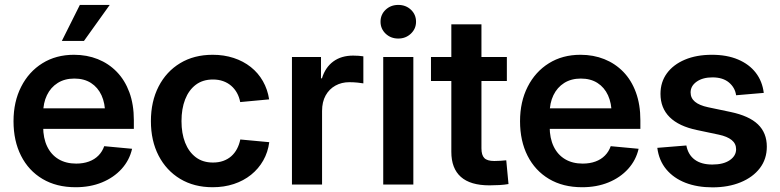

<svg xmlns="http://www.w3.org/2000/svg" viewBox="-20 -766 3238 797"><path d="M293.9 11.2Q214.4 11.2 156.5 -23.2Q98.6 -57.6 67.4 -119.4Q36.1 -181.2 36.1 -262.7Q36.1 -343.8 67.9 -406Q99.6 -468.3 156 -503.4Q212.4 -538.6 287.1 -538.6Q340.8 -538.6 386 -520.5Q431.2 -502.4 464.8 -467.8Q498.5 -433.1 517.1 -382.6Q535.6 -332 535.6 -267.1V-231H89.8V-316.4H473.1L416.5 -292.5Q416.5 -337.4 401.4 -370.4Q386.2 -403.3 357.7 -421.6Q329.1 -439.9 288.6 -439.9Q248.5 -439.9 219.5 -421.6Q190.4 -403.3 174.8 -370.8Q159.2 -338.4 159.2 -296.4V-240.2Q159.2 -192.4 175.8 -158Q192.4 -123.5 223.1 -105.2Q253.9 -86.9 296.4 -86.9Q325.7 -86.9 349.1 -95.5Q372.6 -104 388.7 -120.4Q404.8 -136.7 412.6 -159.2L528.3 -148.4Q517.6 -101.1 484.9 -64.9Q452.1 -28.8 403.3 -8.8Q354.5 11.2 293.9 11.2ZM236.8 -596.2 311.5 -745.6H435.5L328.6 -596.2Z M862.8 11.2Q785.6 11.2 728 -23.4Q670.4 -58.1 638.4 -119.9Q606.4 -181.6 606.4 -263.2Q606.4 -344.7 638.4 -407Q670.4 -469.2 728 -503.9Q785.6 -538.6 862.8 -538.6Q909.7 -538.6 950 -525.4Q990.2 -512.2 1021 -487.8Q1051.8 -463.4 1071.3 -429.2Q1090.8 -395 1097.2 -353.5L977.1 -342.3Q973.1 -363.3 963.6 -380.4Q954.1 -397.5 939.7 -409.9Q925.3 -422.4 906.2 -429.2Q887.2 -436 863.8 -436Q821.8 -436 792.7 -414.1Q763.7 -392.1 748.5 -353.3Q733.4 -314.5 733.4 -263.2Q733.4 -212.4 748.5 -173.8Q763.7 -135.3 792.7 -113.3Q821.8 -91.3 863.8 -91.3Q887.7 -91.3 906.7 -98.1Q925.8 -105 939.9 -117.4Q954.1 -129.9 963.6 -147.7Q973.1 -165.5 977.5 -187L1097.7 -175.8Q1092.3 -134.3 1072.8 -99.9Q1053.2 -65.4 1022.2 -40.5Q991.2 -15.6 950.7 -2.2Q910.2 11.2 862.8 11.2Z M1191.9 0V-529.3H1312.5V-440.9H1316.4Q1330.6 -486.8 1363.8 -511Q1397 -535.2 1445.8 -535.2Q1457 -535.2 1468.8 -534.4Q1480.5 -533.7 1488.3 -532.2V-419.9Q1481.4 -421.4 1464.4 -423.1Q1447.3 -424.8 1429.7 -424.8Q1397.9 -424.8 1372.3 -410.6Q1346.7 -396.5 1331.8 -369.9Q1316.9 -343.3 1316.9 -305.2V0Z M1570.8 0V-529.3H1695.8V0ZM1633.3 -606Q1602.1 -606 1580.8 -626.2Q1559.6 -646.5 1559.6 -675.8Q1559.6 -705.6 1580.8 -725.6Q1602.1 -745.6 1633.3 -745.6Q1664.6 -745.6 1685.8 -725.6Q1707 -705.6 1707 -675.8Q1707 -646.5 1685.5 -626.2Q1664.1 -606 1633.3 -606Z M2084 -529.3V-429.7H1769V-529.3ZM1853.5 -665H1978.5V-150.4Q1978.5 -122.1 1990.5 -109.9Q2002.4 -97.7 2031.7 -97.7Q2042.5 -97.7 2057.4 -98.6Q2072.3 -99.6 2081.5 -100.6L2090.8 -2Q2074.2 1 2053 2.2Q2031.7 3.4 2011.7 3.4Q1932.6 3.4 1893.1 -31.7Q1853.5 -66.9 1853.5 -135.7Z M2396.5 11.2Q2316.9 11.2 2259 -23.2Q2201.2 -57.6 2169.9 -119.4Q2138.7 -181.2 2138.7 -262.7Q2138.7 -343.8 2170.4 -406Q2202.1 -468.3 2258.5 -503.4Q2314.9 -538.6 2389.6 -538.6Q2443.4 -538.6 2488.5 -520.5Q2533.7 -502.4 2567.4 -467.8Q2601.1 -433.1 2619.6 -382.6Q2638.2 -332 2638.2 -267.1V-231H2192.4V-316.4H2575.7L2519 -292.5Q2519 -337.4 2503.9 -370.4Q2488.8 -403.3 2460.2 -421.6Q2431.6 -439.9 2391.1 -439.9Q2351.1 -439.9 2322 -421.6Q2293 -403.3 2277.3 -370.8Q2261.7 -338.4 2261.7 -296.4V-240.2Q2261.7 -192.4 2278.3 -158Q2294.9 -123.5 2325.7 -105.2Q2356.4 -86.9 2398.9 -86.9Q2428.2 -86.9 2451.7 -95.5Q2475.1 -104 2491.2 -120.4Q2507.3 -136.7 2515.1 -159.2L2630.9 -148.4Q2620.1 -101.1 2587.4 -64.9Q2554.7 -28.8 2505.9 -8.8Q2457 11.2 2396.5 11.2Z M2937.5 11.7Q2874.5 11.7 2825.4 -7.3Q2776.4 -26.4 2745.8 -63Q2715.3 -99.6 2708.5 -152.3L2829.1 -162.1Q2836.4 -123.5 2863.8 -103.3Q2891.1 -83 2937 -83Q2982.9 -83 3009.3 -101.1Q3035.6 -119.1 3035.6 -146.5Q3035.6 -169.9 3017.1 -184.8Q2998.5 -199.7 2963.9 -207L2873.5 -226.1Q2798.3 -241.7 2760 -279.5Q2721.7 -317.4 2721.7 -376.5Q2721.7 -425.3 2748.3 -461.7Q2774.9 -498 2823 -518.3Q2871.1 -538.6 2935.1 -538.6Q2997.6 -538.6 3043.7 -519Q3089.8 -499.5 3117.2 -464.1Q3144.5 -428.7 3150.4 -380.4L3035.6 -370.6Q3031.2 -402.3 3005.9 -423.6Q2980.5 -444.8 2937.5 -444.8Q2897 -444.8 2871.8 -427Q2846.7 -409.2 2846.7 -382.3Q2846.7 -358.9 2864.7 -343.8Q2882.8 -328.6 2919.4 -320.8L3012.2 -301.3Q3089.4 -285.2 3126.2 -249.8Q3163.1 -214.4 3163.1 -157.2Q3163.1 -106 3134.3 -68.1Q3105.5 -30.3 3054.4 -9.3Q3003.4 11.7 2937.5 11.7Z"/></svg>

Font: Inter 24pt SemiBold
Style: Regular
Weight: 600
Designer: Rasmus Andersson
Foundry: rsms
Version: Version 4.001;git-66647c0bb